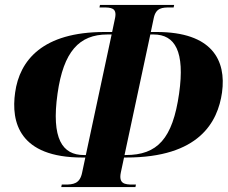

<svg xmlns="http://www.w3.org/2000/svg" viewBox="-20 -744 918 774"><path d="M227 10H526L528 0H515C483 0 458 -3 467 -48L480 -109H489C783 -109 858 -252 875 -371C893 -501 835 -615 612 -615H588L600 -672C609 -713 634 -714 667 -714H680L682 -724H383L381 -714H394C427 -714 452 -713 444 -672L432 -615H401C152 -615 59 -501 41 -371C24 -252 57 -109 312 -109H324L311 -48C302 -3 275 0 242 0H229ZM326 -119H318C232 -119 186 -184 212 -367C236 -536 299 -605 413 -605H430ZM482 -119 586 -605H599C686 -605 726 -536 702 -367C676 -184 614 -119 487 -119Z"/></svg>

Font: Noto Serif Display SemiCondensed ExtraBold
Style: Italic
Weight: 800
Width: 4
Italic angle: -12°
Designer: Monotype Design Team
Foundry: Monotype Imaging Inc.
Version: Version 2.009